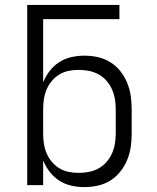

<svg xmlns="http://www.w3.org/2000/svg" viewBox="-20 -755 640 783"><path d="M324 8Q297 8 270.5 2Q244 -4 221.5 -18.5Q199 -33 182.5 -54.5Q166 -76 156 -101V0H91V-735H467V-677H156V-419Q166 -444 182.5 -465.5Q199 -487 221.5 -501.5Q244 -516 270.5 -522Q297 -528 324 -528Q352 -528 379 -522Q406 -516 429.5 -501.5Q453 -487 470.5 -465Q488 -443 498.5 -417.5Q509 -392 513 -365Q517 -338 517 -310V-210Q517 -182 513 -155Q509 -128 498.5 -102.5Q488 -77 470.5 -55Q453 -33 429.5 -18.5Q406 -4 379 2Q352 8 324 8ZM301 -50Q322 -50 342.5 -54Q363 -58 381.5 -68Q400 -78 414 -94Q428 -110 436.5 -129Q445 -148 448.5 -168.5Q452 -189 452 -210V-310Q452 -331 448.5 -351.5Q445 -372 436.5 -391Q428 -410 414 -426Q400 -442 381.5 -452Q363 -462 342.5 -466Q322 -470 301 -470Q280 -470 260 -466Q240 -462 222.5 -451.5Q205 -441 191.5 -425Q178 -409 170 -390Q162 -371 159 -350.5Q156 -330 156 -310V-210Q156 -190 159 -169.5Q162 -149 170 -130Q178 -111 191.5 -95Q205 -79 222.5 -68.5Q240 -58 260 -54Q280 -50 301 -50Z"/></svg>

Font: Iosevka Aile Custom Light
Style: Regular
Weight: 300
Designer: Belleve Invis
Foundry: Belleve Invis
Version: Version 17.0.2; ttfautohint (v1.8.3)